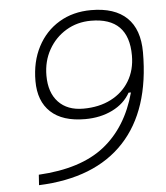

<svg xmlns="http://www.w3.org/2000/svg" viewBox="-51 -749 689 798"><g transform="rotate(-5 293.0 -350.0)"><path d="M79.6 3.4 82.5 -40Q258.8 -49.8 356.9 -127.4Q455.1 -205.1 493.7 -347.2H483.9Q459 -302.7 408.9 -278.1Q358.9 -253.4 294.9 -253.4Q200.7 -253.4 151.6 -299.1Q102.5 -344.7 102.5 -428.7Q102.5 -509.8 134.8 -571.5Q167 -633.3 224.9 -668Q282.7 -702.6 358.4 -702.6Q456.5 -702.6 507.3 -653.8Q558.1 -605 558.1 -509.3Q558.1 -268.1 435.8 -137Q313.5 -5.9 79.6 3.4ZM291 -297.4Q356.9 -297.4 406.5 -322.8Q456.1 -348.1 483.6 -393.8Q511.2 -439.5 511.2 -500Q511.2 -658.7 354 -658.7Q296.4 -658.7 250 -630.9Q203.6 -603 176.8 -555.2Q149.9 -507.3 149.9 -447.3Q149.9 -376.5 187.3 -336.9Q224.6 -297.4 291 -297.4Z"/></g></svg>

Font: Cascadia Mono PL ExtraLight
Style: Italic
Weight: 200
Italic angle: -10°
Monospace: yes
Designer: Aaron Bell
Foundry: Saja Typeworks
Version: Version 2404.023; ttfautohint (v1.8.4)